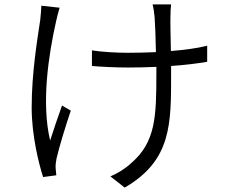

<svg xmlns="http://www.w3.org/2000/svg" viewBox="-20 -797 1040 873"><path d="M758 -777H674C678 -761 681 -741 683 -719C685 -694 688 -624 689 -560C646 -558 603 -557 561 -557C507 -557 441 -561 398 -568V-497C440 -493 513 -490 562 -490C604 -490 648 -491 691 -493C691 -482 691 -472 691 -464C691 -267 688 -150 575 -54C551 -31 512 -7 482 5L547 56C761 -68 758 -235 758 -464C758 -473 758 -484 758 -497C818 -501 875 -508 922 -516V-589C874 -577 817 -570 757 -565C756 -628 754 -698 755 -720C755 -742 756 -761 758 -777ZM251 -762 168 -771C167 -754 166 -729 163 -707C151 -624 124 -470 124 -308C124 -182 156 -54 176 8L236 0C235 -10 234 -23 233 -32C232 -44 234 -62 237 -76C248 -125 279 -227 302 -294L262 -317C243 -265 222 -202 208 -158C167 -329 201 -549 235 -700C239 -719 246 -745 251 -762Z"/></svg>

Font: Source Han Sans JP Normal
Style: Regular
Weight: 350
Designer: Ryoko NISHIZUKA 西塚涼子 (kana, bopomofo & ideographs); Paul D. Hunt (Latin, Greek & Cyrillic); Sandoll Communications 산돌커뮤니
Foundry: Adobe
Version: Version 2.002;hotconv 1.0.116;makeotfexe 2.5.65601